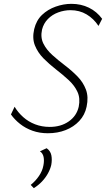

<svg xmlns="http://www.w3.org/2000/svg" viewBox="-20 -685 552 1000"><path d="M229 9Q186 9 149.5 -4Q113 -17 84.5 -39.5Q56 -62 37 -89L56 -129Q74 -99 101 -75Q128 -51 163 -37.5Q198 -24 239 -24Q297 -24 338 -52.5Q379 -81 390 -129Q399 -173 383.5 -206.5Q368 -240 337 -268.5Q306 -297 271 -324Q236 -351 206.5 -381Q177 -411 162 -448Q147 -485 158 -533Q169 -579 199 -607.5Q229 -636 270 -650.5Q311 -665 352 -665Q402 -665 443 -645Q484 -625 512 -587L493 -550Q468 -588 431 -610Q394 -632 347 -632Q315 -632 283.5 -620.5Q252 -609 229.5 -586Q207 -563 199 -531Q190 -490 206 -458Q222 -426 252.5 -398.5Q283 -371 318 -344.5Q353 -318 383 -287.5Q413 -257 427.5 -218.5Q442 -180 431 -129Q422 -86 393 -55Q364 -24 322 -7.5Q280 9 229 9ZM156 295 140 278Q165 258 183 231.5Q201 205 206 177Q211 152 207 132.5Q203 113 188 103L223 87Q243 101 247.5 124Q252 147 247 174Q242 196 229.5 218.5Q217 241 198.5 260.5Q180 280 156 295Z"/></svg>

Font: Ysabeau Office ExtraLight
Style: Italic
Weight: 250
Italic angle: -12°
Designer: Christian Thalmann (Catharsis Fonts)
Version: Version 2.001;gftools[0.9.30]; featfreeze: tnum,lnum,ss02